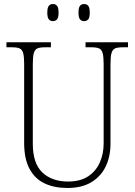

<svg xmlns="http://www.w3.org/2000/svg" viewBox="-20 -924 670 954"><path d="M315 10Q250 10 202 -12.5Q154 -35 127 -84.5Q100 -134 100 -214V-607Q100 -643 95 -660.5Q90 -678 77 -683.5Q64 -689 40 -689H12V-714H233V-689H203Q179 -689 166 -683.5Q153 -678 148 -660Q143 -642 143 -605V-210Q143 -112 190.5 -67Q238 -22 318 -22Q380 -22 419 -48.5Q458 -75 476.5 -118Q495 -161 495 -211V-606Q495 -642 490 -660Q485 -678 472 -683.5Q459 -689 435 -689H405V-714H616V-689H589Q565 -689 552 -683.5Q539 -678 534 -660Q529 -642 529 -605V-210Q529 -147 505.5 -97.5Q482 -48 434.5 -19Q387 10 315 10ZM398 -819Q385 -819 377.5 -828Q370 -837 370 -861Q370 -886 377.5 -895Q385 -904 398 -904Q411 -904 418.5 -895Q426 -886 426 -861Q426 -837 418.5 -828Q411 -819 398 -819ZM243 -819Q230 -819 222.5 -828Q215 -837 215 -861Q215 -886 222.5 -895Q230 -904 243 -904Q256 -904 263.5 -895Q271 -886 271 -861Q271 -837 263.5 -828Q256 -819 243 -819Z"/></svg>

Font: Noto Serif Armenian SemiCondensed ExtraLight
Style: Regular
Weight: 200
Width: 4
Designer: Monotype Design Team
Foundry: Monotype Imaging Inc.
Version: Version 2.008; ttfautohint (v1.8.4.7-5d5b)